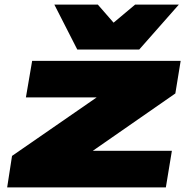

<svg xmlns="http://www.w3.org/2000/svg" viewBox="-20 -810 820 830"><path d="M11 0 32 -136 398 -389H92L119 -547H761L738 -406L381 -158H723L697 0ZM753 -790 582 -596H314L215 -790H403L471 -712L564 -790Z"/></svg>

Font: Georama ExtraExtended ExtraBold
Style: Italic
Weight: 800
Width: 8
Italic angle: -9°
Designer: Jean-Baptiste Levee
Foundry: Production Type
Version: Version 1.000